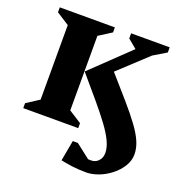

<svg xmlns="http://www.w3.org/2000/svg" viewBox="-115 -546 751 806"><g transform="rotate(20 261.0 -143.5)"><path d="M357.7 163.4Q319.2 163 294.1 159.6Q268.9 156.2 242.9 150.9L259.7 58.9H282.4L346.1 108.4Q349.1 108.8 354.6 108.8Q360.1 108.8 363.1 108.8Q371.5 108.8 381.1 103.6Q390.6 98.4 397.9 87.2Q405.1 76 405.1 58.5Q405.1 35.4 391.8 7.1Q378.5 -21.1 352.8 -56Q327.1 -90.9 290.3 -134.4Q253.5 -178 206.7 -232.8L374.9 -393.9L335.1 -427.1V-450H507.4V-427.1L449.4 -392.1L322.2 -273.9Q371.2 -218.1 408.6 -175.2Q445.9 -132.2 471.2 -97.9Q496.6 -63.6 509.4 -34.4Q522.2 -5.1 522.2 23.3Q522.2 50.9 506.7 76.3Q491.1 101.8 466 121.6Q440.9 141.5 412.1 152.4Q383.2 163.4 357.7 163.4ZM17 0V-22L73.3 -58.5V-391.4L16.4 -428V-450H262.5V-427.6L205.7 -391.4V-58.5L262.5 -22.2V0Z"/></g></svg>

Font: Ancizar Serif Light
Style: Regular
Weight: 300
Designer: Cesar Puertas, Viviana Monsalve, Julian Moncada, Julian Prieto, Jose Castro, Felipe Aragon, Mariel Hernandez, Sara Alarc
Version: Version 8.100